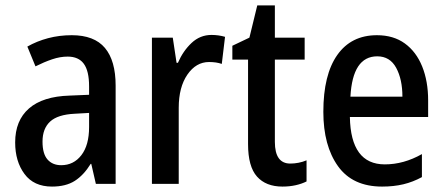

<svg xmlns="http://www.w3.org/2000/svg" viewBox="-20 -679 1642 709"><path d="M245 -549Q328 -549 367.5 -502Q407 -455 407 -363V0H334L317 -74H315Q289 -32 256 -11Q223 10 172 10Q105 10 70.5 -36.5Q36 -83 36 -153Q36 -234 87 -278.5Q138 -323 237 -326L309 -329V-360Q309 -417 289.5 -443.5Q270 -470 230 -470Q202 -470 172.5 -460Q143 -450 111 -434L81 -507Q116 -527 157.5 -538Q199 -549 245 -549ZM256 -259Q193 -256 165 -230Q137 -204 137 -156Q137 -111 155.5 -90Q174 -69 206 -69Q252 -69 280.5 -106Q309 -143 309 -210V-262Z M761 -550Q787 -550 811 -543L799 -443Q779 -450 752 -450Q704 -450 672 -403.5Q640 -357 640 -281V0H541V-540H618L632 -447H637Q656 -491 687.5 -520.5Q719 -550 761 -550Z M1052 -75Q1067 -75 1082.5 -78Q1098 -81 1112 -87V-9Q1094 0 1071.5 5Q1049 10 1023 10Q962 10 929 -27Q896 -64 896 -147V-459H838V-510L901 -540L930 -659H995V-540H1105V-459H995V-155Q995 -75 1052 -75Z M1372 -549Q1433 -549 1475 -518.5Q1517 -488 1539 -433.5Q1561 -379 1561 -308V-247H1272Q1275 -72 1401 -72Q1471 -72 1538 -110V-25Q1505 -7 1469.5 1.5Q1434 10 1391 10Q1282 10 1228 -65.5Q1174 -141 1174 -266Q1174 -403 1225.5 -476Q1277 -549 1372 -549ZM1373 -471Q1282 -471 1274 -322H1466Q1466 -386 1443 -428.5Q1420 -471 1373 -471Z"/></svg>

Font: Noto Sans Hebrew Condensed Medium
Style: Regular
Weight: 500
Width: 3
Designer: Monotype Design Team
Foundry: Monotype Imaging Inc.
Version: Version 2.004; ttfautohint (v1.8.4.7-5d5b)